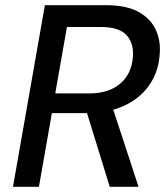

<svg xmlns="http://www.w3.org/2000/svg" viewBox="-20 -720 648 740"><path d="M30 0 153 -700H389Q468 -700 515 -673.5Q562 -647 581.5 -603Q601 -559 595 -505Q590 -442 555 -391.5Q520 -341 458.5 -312.5Q397 -284 314 -284H180L130 0ZM403 0 307 -311H412L514 0ZM193 -360H324Q399 -360 443 -397.5Q487 -435 492 -499Q497 -551 468.5 -583.5Q440 -616 368 -616H238Z"/></svg>

Font: DM Sans 12pt Medium
Style: Italic
Weight: 500
Italic angle: -10°
Version: Version 4.004;gftools[0.9.30]